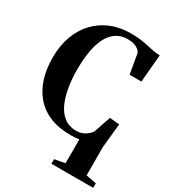

<svg xmlns="http://www.w3.org/2000/svg" viewBox="-229 -879 1120 1238"><g transform="rotate(30 331.0 -260.0)"><path d="M351.5 232.5V198.5L429 184V6.5Q416.5 8.5 401 9.8Q385.5 11 365 11Q277 11 211.2 -16.2Q145.5 -43.5 102.2 -93.8Q59 -144 37.5 -213Q16 -282 16 -365Q16 -454 42.2 -525.5Q68.5 -597 116.5 -647.5Q164.5 -698 230.2 -725Q296 -752 375.5 -752Q418 -752 449.5 -747.8Q481 -743.5 506.5 -737.5Q532 -731.5 556 -727Q580 -722.5 607 -722L589 -516.5H501.5L475.5 -664.5Q470.5 -676 458.2 -686.2Q446 -696.5 426 -703Q406 -709.5 376.5 -709.5Q318.5 -709.5 277 -673.2Q235.5 -637 213.5 -563.8Q191.5 -490.5 191.5 -378.5Q191.5 -309.5 201.8 -246.8Q212 -184 234.2 -135.5Q256.5 -87 292.8 -59Q329 -31 380.5 -31Q409.5 -31 430.5 -40Q451.5 -49 465.8 -62Q480 -75 488 -87L530.5 -212.5L603 -205.5L585 -27L585.5 184L662.5 198.5V232.5Z"/></g></svg>

Font: Merriweather 96pt
Style: Bold
Weight: 700
Version: Version 2.100